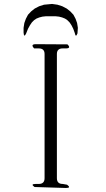

<svg xmlns="http://www.w3.org/2000/svg" viewBox="-20 -978 540 974"><path d="M155.3 -29.3Q132.8 -44.9 161.1 -44.9H176.8Q206.1 -44.9 206.1 -74.2V-704.1Q206.1 -732.4 176.8 -732.4H153.3Q132.8 -753.9 162.1 -753.9L322.3 -752.9Q342.8 -732.4 313.5 -732.4H297.9Q268.6 -732.4 268.6 -704.1V-74.2Q268.6 -44.9 297.9 -44.9L320.3 -41Q342.8 -24.4 314.5 -24.4ZM233.4 -895.5H212.9L195.3 -893.6L179.7 -889.6L165 -883.8L153.3 -876L141.6 -864.3L131.8 -849.6L122.1 -832L112.3 -807.6Q101.6 -785.2 99.6 -812.5V-836.9L103.5 -861.3L111.3 -882.8L122.1 -903.3L137.7 -919.9L156.2 -934.6L178.7 -946.3L203.1 -954.1L244.1 -958L271.5 -954.1L295.9 -946.3L318.4 -934.6L336.9 -919.9L352.5 -903.3L363.3 -882.8L371.1 -861.3L375 -836.9L373 -808.6Q364.3 -785.2 359.4 -810.5L351.6 -832L342.8 -849.6L333 -864.3L321.3 -876L309.6 -883.8L294.9 -889.6L279.3 -893.6L261.7 -895.5Z"/></svg>

Font: B2 Hana
Style: Regular
Weight: 500
Version: 2020-08-05; (max)